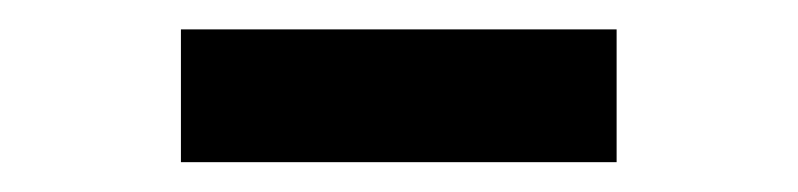

<svg xmlns="http://www.w3.org/2000/svg" viewBox="-20 -350 540 130"><path d="M102.5 -240.2V-330.1H397.5V-240.2Z"/></svg>

Font: Gen Shin Gothic Monospace Medium
Style: Regular
Weight: 500
Designer: [Source Han Sans]
Ryoko NISHIZUKA  (kana & ideographs); Paul D. Hunt (Latin, Greek & Cyrillic); Wenlong ZHANG  (bopomofo
Version: Version 1.002.20150607